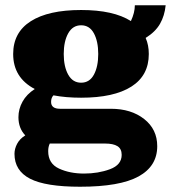

<svg xmlns="http://www.w3.org/2000/svg" viewBox="-20 -545 649 729"><path d="M577 10Q577 86 506 125Q435 164 284 164Q153 164 94 133.5Q35 103 35 39Q35 20 45 1Q55 -18 76 -31Q50 -58 50 -100Q50 -131 65.5 -159Q81 -187 112 -207Q30 -250 30 -340Q30 -422 97 -464.5Q164 -507 288 -507Q411 -507 477 -465Q492 -497 492 -525H609Q605 -485 587.5 -454.5Q570 -424 533 -401Q545 -374 545 -340Q545 -258 478.5 -216Q412 -174 288 -174Q230 -174 183 -183Q174 -174 174 -158Q174 -132 208 -132H401Q478 -132 527.5 -93Q577 -54 577 10ZM222 -340Q222 -292 239 -261.5Q256 -231 288 -231Q320 -231 336.5 -261.5Q353 -292 353 -340Q353 -388 336.5 -418.5Q320 -449 288 -449Q256 -449 239 -418.5Q222 -388 222 -340ZM442 43Q442 20 426 10Q410 0 379 0H169Q163 12 163 29Q163 76 204 95Q245 114 299 114Q353 114 397.5 97.5Q442 81 442 43Z"/></svg>

Font: Trirong Black
Style: Regular
Weight: 900
Designer: Katatrad Team
Foundry: CadsonDemak
Version: Version 1.001